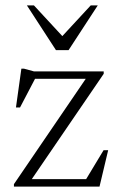

<svg xmlns="http://www.w3.org/2000/svg" viewBox="-20 -690 440 710"><path d="M31.5 0V-9L297 -398.5H109.5L54 -292.5H39L59 -436H69L105.5 -426H363.5V-417L97.5 -27.5H298.5L363 -134.5H380L348 0ZM341.5 -670 233.5 -504.5H187L79.5 -670H105.5L210.5 -556.5L315.5 -670Z"/></svg>

Font: Newsreader Text Light
Style: Regular
Weight: 300
Designer: Hugues Gentile
Foundry: Production Type
Version: Version 1.002